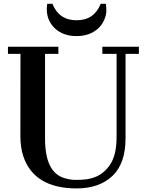

<svg xmlns="http://www.w3.org/2000/svg" viewBox="-20 -997 791 1026"><path d="M89.4 -709H22.5V-747.1H292V-709H220.7V-256.3Q220.7 -79.1 320.3 -46.4Q353.5 -35.6 385 -35.6Q416.5 -35.6 439.7 -38.6Q462.9 -41.5 485.8 -49.8Q537.1 -69.3 570.1 -120.1Q603 -170.9 603 -265.1V-709H526.9V-747.1H722.2V-709H650.9V-258.3Q650.9 -123 580.6 -56.6Q510.3 9.8 389.6 9.8Q162.6 9.8 104.5 -162.1Q88.9 -208 88.9 -272.9ZM545.9 -976.6Q548.3 -959.5 548.3 -939Q548.3 -918.5 537.4 -892.1Q526.4 -865.7 505.9 -846.2Q460.9 -804.2 389.2 -804.2Q317.4 -804.2 273.7 -845.2Q230 -886.2 230 -948.7Q230 -959.5 232.4 -976.6H260.3Q295.4 -888.7 389.2 -888.7Q482.9 -888.7 518.1 -976.6Z"/></svg>

Font: Cantata One
Style: Regular
Weight: 400
Designer: Joana Maria Correia da Silva
Foundry: Joana Maria Correia da Silva
Version: Version 1.002